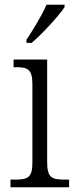

<svg xmlns="http://www.w3.org/2000/svg" viewBox="-20 -786 320 806"><path d="M91 -619V-606H113C159 -645 228 -721 251 -756V-766H175C156 -721 120 -663 91 -619ZM24 0H270V-32H253C198 -32 178 -39 178 -105V-536H37V-504H46C96 -504 116 -496 116 -432V-103C116 -39 95 -32 42 -32H24Z"/></svg>

Font: Noto Serif Bengali SemiCondensed Light
Style: Regular
Weight: 300
Width: 4
Designer: Juan Bruce, Universal Thirst, Indian Type Foundry and the Monotype Design Team.
Foundry: Monotype Imaging Inc.
Version: Version 2.003